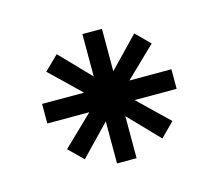

<svg xmlns="http://www.w3.org/2000/svg" viewBox="-63 -778 583 512"><g transform="rotate(-15 228.5 -521.5)"><path d="M291 -494 374 -414 336 -376 256 -459V-343H202V-459L122 -376L83 -414L166 -494H50V-548H166L83 -628L122 -666L202 -583V-700H256V-583L336 -666L374 -628L291 -548H407V-494Z"/></g></svg>

Font: Turret Road
Style: Regular
Weight: 400
Designer: Noponies
Foundry: Noponies
Version: Version 1.001; ttfautohint (v1.8)